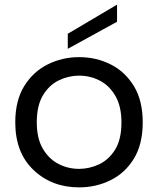

<svg xmlns="http://www.w3.org/2000/svg" viewBox="-20 -803 683 830"><path d="M46 0ZM46 0ZM322 7Q204 7 125 -68Q46 -143 46 -274Q46 -368 84.5 -430.5Q123 -493 186 -524.5Q249 -556 322 -556Q396 -556 458.5 -524.5Q521 -493 559 -430.5Q597 -368 597 -274Q597 -180 559 -117.5Q521 -55 458 -24Q395 7 322 7ZM322 -73Q366 -73 408 -92.5Q450 -112 477.5 -156Q505 -200 505 -274Q505 -343 479 -388Q453 -433 411.5 -454.5Q370 -476 322 -476Q277 -476 235 -456Q193 -436 166 -391.5Q139 -347 139 -274Q139 -205 165 -160.5Q191 -116 232.5 -94.5Q274 -73 322 -73ZM273 -592V-657L486 -783V-709Z"/></svg>

Font: Ulagadi Sans
Style: Regular
Weight: 400
Designer: Ninad Kale (Devanagari), Jonny Pinhorn (Latin)
Foundry: Indian Type Foundry
Version: Version 3.01;March 29, 2020;FontCreator 12.0.0.2522 64-bit; 